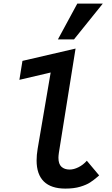

<svg xmlns="http://www.w3.org/2000/svg" viewBox="-20 -1068 640 1099"><path d="M189.5 -149.5Q189.5 -180.5 195.5 -216.5L270 -653L91 -611L108.5 -719.5L412.5 -790L317 -193.5Q314.5 -176 314.5 -165Q314.5 -129 332 -113.2Q349.5 -97.5 378.5 -97.5Q402.5 -97.5 429.2 -110.8Q456 -124 477 -148L547.5 -64Q542.5 -60 539 -56.5Q517 -37.5 496 -23.8Q475 -10 439.2 0.8Q403.5 11.5 354 11.5Q272.5 11.5 231 -29.2Q189.5 -70 189.5 -149.5ZM311.5 -842.5 422.5 -1047.5H568.5L403.5 -842.5Z"/></svg>

Font: JuliaMono BoldItalic
Style: Regular
Weight: 700
Italic angle: -9°
Monospace: yes
Designer: cormullion
Foundry: corm
Version: Version 0.049; ttfautohint (v1.8.4)